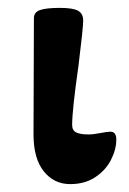

<svg xmlns="http://www.w3.org/2000/svg" viewBox="-20 -452 328 487"><path d="M65 -111 66 -406Q66 -421 81.5 -426.5Q97 -432 132 -432Q166 -432 178.5 -424.5Q191 -417 191 -400Q191 -381 179 -285Q163 -173 163 -135Q163 -121 173.5 -116Q184 -111 204 -111Q217 -111 234.5 -114.5Q252 -118 260 -118Q275 -118 275 -98Q275 -73 261.5 -46.5Q248 -20 221.5 -2.5Q195 15 158 15Q117 15 91 -17.5Q65 -50 65 -111Z"/></svg>

Font: EB Garamond
Style: Bold
Weight: 700
Designer: Georg Duffner and Octavio Pardo
Foundry: Georg Duffner
Version: Version 1.000; ttfautohint (v1.6)